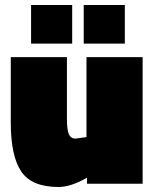

<svg xmlns="http://www.w3.org/2000/svg" viewBox="-20 -733 617 766"><path d="M325 -505H549V0H327V-24Q263 13 213 13Q107 13 65 -48.5Q23 -110 23 -244V-505H247V-259Q247 -214 255 -197Q263 -180 281 -180L325 -186ZM314 -559V-713H478V-559ZM104 -559V-713H268V-559Z"/></svg>

Font: Titillium Web Black
Style: Regular
Weight: 900
Version: Version 1.002;PS 35.000;hotconv 1.0.70;makeotf.lib2.5.55311